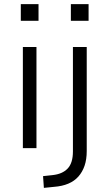

<svg xmlns="http://www.w3.org/2000/svg" viewBox="-20 -719 523 932"><path d="M81 -618V-699H167V-618ZM91 0V-491H157V0ZM324 -618V-699H410V-618ZM193 193 189 136 235 131Q283 126 308.5 99Q334 72 334 16V-491H401V14Q401 55 390.5 85.5Q380 116 360.5 138Q341 160 311.5 172.5Q282 185 242 188Z"/></svg>

Font: Nunito Sans 9pt Light
Style: Regular
Weight: 300
Version: Version 3.101;gftools[0.9.27]